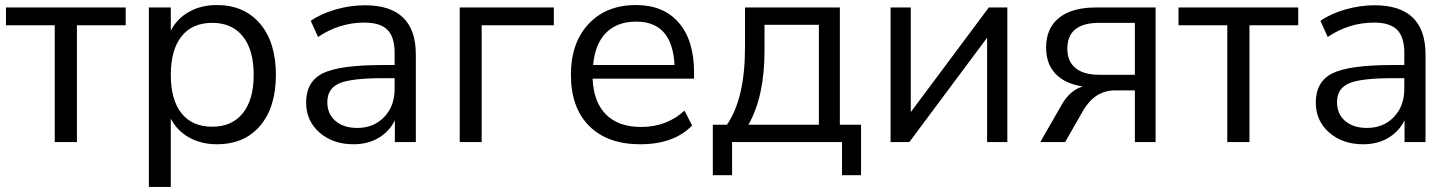

<svg xmlns="http://www.w3.org/2000/svg" viewBox="-20 -569 5817 769"><path d="M199.2 0V-467.8H3.9V-539.1H483.4V-467.8H288.1V0Z M848.6 -548.8Q958 -548.8 1021.5 -474.1Q1085 -399.4 1085 -269.5Q1085 -139.6 1022 -65.4Q959 8.8 848.6 8.8Q786.1 8.8 737.8 -18.1Q689.5 -44.9 664.1 -93.8V179.7H576.2V-539.1H664.1V-446.3Q689.5 -495.1 737.8 -522Q786.1 -548.8 848.6 -548.8ZM664.1 -269.5Q664.1 -168.9 707 -115.2Q750 -61.5 830.1 -61.5Q909.2 -61.5 952.6 -115.7Q996.1 -169.9 996.1 -269.5Q996.1 -369.1 952.6 -423.3Q909.2 -477.5 830.1 -477.5Q750 -477.5 707 -423.3Q664.1 -369.1 664.1 -269.5Z M1395.5 8.8Q1313.5 8.8 1259.8 -38.1Q1206.1 -85 1206.1 -158.2Q1206.1 -242.2 1272.9 -275.4Q1339.8 -308.6 1514.6 -308.6H1560.5V-357.4Q1560.5 -420.9 1531.7 -449.7Q1502.9 -478.5 1439.5 -478.5Q1338.9 -478.5 1253.9 -420.9L1224.6 -485.4Q1264.6 -513.7 1323.7 -530.8Q1382.8 -547.9 1441.4 -547.9Q1645.5 -547.9 1645.5 -350.6V0H1561.5V-86.9Q1539.1 -42 1496.1 -16.6Q1453.1 8.8 1395.5 8.8ZM1291 -160.2Q1291 -112.3 1323.7 -84.5Q1356.4 -56.6 1411.1 -56.6Q1476.6 -56.6 1518.6 -100.1Q1560.5 -143.6 1560.5 -212.9V-255.9H1515.6Q1385.7 -255.9 1338.4 -234.9Q1291 -213.9 1291 -160.2Z M1821.3 0V-539.1H2198.2V-467.8H1909.2V0Z M2543.9 8.8Q2413.1 8.8 2339.8 -64.5Q2266.6 -137.7 2266.6 -269.5Q2266.6 -397.5 2337.4 -473.1Q2408.2 -548.8 2527.3 -548.8Q2637.7 -548.8 2698.7 -478Q2759.8 -407.2 2759.8 -279.3V-253.9H2353.5Q2357.4 -160.2 2407.2 -110.4Q2457 -60.5 2547.9 -60.5Q2650.4 -60.5 2721.7 -126L2752 -66.4Q2679.7 8.8 2543.9 8.8ZM2355.5 -308.6H2681.6Q2672.9 -482.4 2528.3 -482.4Q2452.1 -482.4 2407.7 -438Q2363.3 -393.6 2355.5 -308.6Z M2835 132.8V-69.3H2891.6Q2963.9 -174.8 2963.9 -378.9V-539.1H3343.8V-69.3H3428.7V132.8H3352.5V0H2912.1V132.8ZM2977.5 -69.3H3259.8V-469.7H3042V-365.2Q3042 -182.6 2977.5 -69.3Z M3546.9 0V-539.1H3627.9V-120.1L3940.4 -539.1H4014.6V0H3933.6V-418L3622.1 0Z M4233.4 -151.4Q4265.6 -207 4316.4 -222.7Q4246.1 -233.4 4208 -272.9Q4169.9 -312.5 4169.9 -378.9Q4169.9 -456.1 4221.7 -497.6Q4273.4 -539.1 4370.1 -539.1H4608.4V0H4525.4V-207H4446.3Q4366.2 -207 4319.3 -127.9L4246.1 0H4146.5ZM4254.9 -374Q4254.9 -323.2 4287.6 -296.4Q4320.3 -269.5 4382.8 -269.5H4525.4V-477.5H4382.8Q4254.9 -477.5 4254.9 -374Z M4895.5 0V-467.8H4700.2V-539.1H5179.7V-467.8H4984.4V0Z M5439.5 8.8Q5357.4 8.8 5303.7 -38.1Q5250 -85 5250 -158.2Q5250 -242.2 5316.9 -275.4Q5383.8 -308.6 5558.6 -308.6H5604.5V-357.4Q5604.5 -420.9 5575.7 -449.7Q5546.9 -478.5 5483.4 -478.5Q5382.8 -478.5 5297.9 -420.9L5268.6 -485.4Q5308.6 -513.7 5367.7 -530.8Q5426.8 -547.9 5485.4 -547.9Q5689.5 -547.9 5689.5 -350.6V0H5605.5V-86.9Q5583 -42 5540 -16.6Q5497.1 8.8 5439.5 8.8ZM5335 -160.2Q5335 -112.3 5367.7 -84.5Q5400.4 -56.6 5455.1 -56.6Q5520.5 -56.6 5562.5 -100.1Q5604.5 -143.6 5604.5 -212.9V-255.9H5559.6Q5429.7 -255.9 5382.3 -234.9Q5335 -213.9 5335 -160.2Z"/></svg>

Font: Min Sans
Style: Regular
Weight: 400
Designer: Jinseong-Kim, NotoSansCJK, Nunito
Foundry: Jinseong-Kim
Version: Version 1.400;Glyphs 3.1.2 (3151)